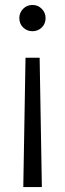

<svg xmlns="http://www.w3.org/2000/svg" viewBox="-20 -517 262 775"><path d="M140 -284 149 238H74L83 -284ZM111 -497Q133 -497 148.5 -481.5Q164 -466 164 -444Q164 -421 148.5 -406Q133 -391 111 -391Q89 -391 73.5 -406Q58 -421 58 -444Q58 -466 73.5 -481.5Q89 -497 111 -497Z"/></svg>

Font: Red Hat Text VF
Style: Regular
Weight: 300
Designer: Pentagram, MCKL
Foundry: Pentagram, MCKL
Version: Version 1.023